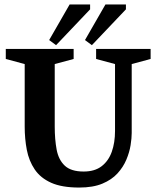

<svg xmlns="http://www.w3.org/2000/svg" viewBox="-20 -834 701 863"><path d="M336 9Q258 9 210 -12.5Q162 -34 136 -72.5Q110 -111 100.5 -160.5Q91 -210 91 -265V-546L6 -569V-614H311V-569L226 -546V-265Q226 -208 234.5 -162Q243 -116 271 -89.5Q299 -63 356 -63Q406 -63 437 -87Q468 -111 482.5 -152Q497 -193 497 -245V-546L412 -569V-614H657V-569L572 -546V-236Q572 -213 567 -181.5Q562 -150 548 -116.5Q534 -83 508 -54.5Q482 -26 440 -8.5Q398 9 336 9ZM393 -631 362 -654 454 -814H546V-792ZM232 -631 201 -654 293 -814H385V-792Z"/></svg>

Font: Manuale
Style: Bold
Weight: 700
Version: Version 1.002